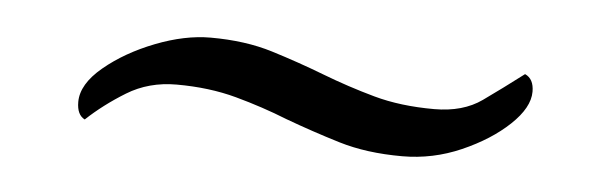

<svg xmlns="http://www.w3.org/2000/svg" viewBox="-25 -392 606 193"><g transform="rotate(5 278.0 -295.0)"><path d="M265 -271Q240 -281 212.5 -288.5Q185 -296 152 -296Q124 -296 102 -282.5Q80 -269 63 -253Q55 -257 55 -270Q55 -288 76 -305.5Q97 -323 126.5 -334.5Q156 -346 182 -346Q217 -346 244.5 -337.5Q272 -329 298 -319Q324 -309 351 -301.5Q378 -294 412 -294Q441 -294 460 -307.5Q479 -321 500 -337Q509 -333 509 -320Q509 -304 490.5 -286.5Q472 -269 443.5 -256.5Q415 -244 384 -244Q348 -244 320 -252.5Q292 -261 265 -271Z"/></g></svg>

Font: Amiri
Style: Regular
Weight: 400
Designer: Khaled Hosny
Version: Version 0.114